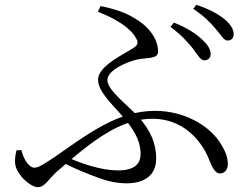

<svg xmlns="http://www.w3.org/2000/svg" viewBox="-20 -768 1040 800"><path d="M830.5 -516.6C846 -516.4 857.7 -525.9 857.7 -541.8C857.7 -563.1 846.1 -580.9 821.6 -603.9C796.3 -627.6 759.8 -652 704.6 -673.9L690.3 -655.8C734.6 -624 762.9 -591.2 783.9 -565.6C804.2 -538.6 815.1 -516.8 830.5 -516.6ZM508.3 -4.2C580.1 -4.2 630.8 -36.8 630.8 -106.7C630.8 -167.6 609.5 -223.7 553.6 -284.8C510.8 -330.1 427.4 -393 427.4 -433.9C427.4 -476.7 512.2 -511.9 554.5 -520.6C594 -528.5 638.7 -521.5 638.7 -552.7C638.7 -609 595.5 -661.8 537.7 -693.8C496.1 -719.6 449.6 -731.9 399.1 -742.9L387.8 -719C462.4 -690.2 524.2 -651.6 547.1 -608.5C557.1 -590.4 555.5 -581.5 536.7 -568.7C496.7 -541.6 388.5 -494.1 388.5 -435.5C388.5 -381.8 460.5 -322.2 504.7 -266.9C550.3 -210.5 565.8 -168.7 565.8 -126.5C565.8 -83.8 538.3 -58 472.8 -58C397.5 -58 314 -88.4 248.4 -118L231.4 -96C289.6 -65.1 342 -45.1 386 -28.6C431.2 -11.5 469.9 -4.2 508.3 -4.2ZM137.2 11.8C167.4 11.8 180.5 -20.2 216.8 -52.8C368 -185.1 482.4 -273.2 615.8 -273.2C735.9 -273.2 816.1 -191.6 851.3 -102.9C863.2 -72 876.4 -45.4 896 -45.4C918.9 -45.4 929.3 -63.7 929.3 -84.9C929.3 -112.5 918.9 -141 893.2 -179C850.9 -241.8 752.3 -306.1 625.6 -306.1C470 -306.1 347.5 -210.7 207.4 -113.6C153.1 -77.4 138.3 -69.4 122.7 -69.4C101.9 -69.4 78.3 -102.7 69.2 -142.5L48.7 -141.7C44.8 -125.8 42.5 -111.2 42.5 -93.4C42.5 -44.6 106.1 11.8 137.2 11.8ZM927.5 -599.2C942 -599.2 953.7 -607.3 953.7 -625C953.7 -645.8 941.3 -666.4 915.7 -687.8C890.5 -708.6 853.2 -729.8 797.9 -747.9L785.4 -731.4C832.4 -699 857.4 -673.2 878.9 -647.3C901.6 -622.3 912.1 -599.2 927.5 -599.2Z"/></svg>

Font: Source Han Serif CN VF
Style: Regular
Weight: 250
Designer: Ryoko NISHIZUKA 西塚涼子 (kana & ideographs); Frank Grießhammer (Latin, Greek & Cyrillic); Wenlong ZHANG 张文龙 (bopomofo); San
Foundry: Adobe
Version: Version 2.002;hotconv 1.1.0;makeotfexe 2.6.0